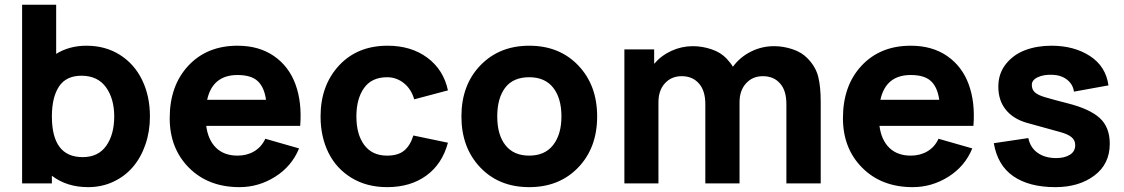

<svg xmlns="http://www.w3.org/2000/svg" viewBox="-20 -770 4720 806"><path d="M342.8 -578.1Q422.4 -578.1 483.2 -539.8Q543.9 -501.5 576.7 -434.1Q609.4 -366.7 609.4 -281.2Q609.4 -218.3 590.6 -163.6Q571.8 -108.9 538.1 -69.3Q504.4 -29.8 455.8 -7.1Q407.2 15.6 350.1 15.6Q260.3 15.6 197.8 -32.2V0H72.8V-750H215.8V-543.9Q271.5 -578.1 342.8 -578.1ZM327.1 -110.4Q392.6 -110.4 426 -158Q459.5 -205.6 459.5 -281.2Q459.5 -356 424.6 -404.1Q389.6 -452.1 321.8 -452.1Q257.8 -452.1 227.8 -407Q197.8 -361.8 197.8 -281.2Q197.8 -110.4 327.1 -110.4Z M845.7 -241.7Q853.5 -182.1 887.2 -149.4Q920.9 -116.7 977.1 -116.7Q1016.6 -116.7 1047.1 -134.8Q1077.6 -152.8 1093.8 -187.5L1235.4 -147Q1205.1 -72.3 1135.5 -28.3Q1065.9 15.6 985.4 15.6Q854.5 15.6 773.4 -65.7Q692.4 -147 692.4 -273.9Q692.4 -410.6 770.8 -494.4Q849.1 -578.1 977.1 -578.1Q1067.4 -578.1 1130.1 -534.7Q1192.9 -491.2 1220.5 -415.8Q1248 -340.3 1240.2 -241.7ZM977.1 -455.1Q872.6 -455.1 849.6 -351.1H1096.7Q1089.4 -403.8 1062 -429.4Q1034.7 -455.1 977.1 -455.1Z M1860.4 -390.6 1718.8 -353Q1706.5 -396 1675.5 -420.9Q1644.5 -445.8 1605 -445.8Q1540.5 -445.8 1508.3 -400.6Q1476.1 -355.5 1476.1 -281.2Q1476.1 -205.6 1509.3 -161.1Q1542.5 -116.7 1605 -116.7Q1650.9 -116.7 1676.5 -137.7Q1702.1 -158.7 1715.3 -201.2L1860.4 -170.9Q1836.4 -81.5 1769.8 -33Q1703.1 15.6 1605 15.6Q1519.5 15.6 1455.6 -23.4Q1391.6 -62.5 1358.6 -129.4Q1325.7 -196.3 1325.7 -281.2Q1325.7 -411.1 1402.8 -494.6Q1480 -578.1 1606.9 -578.1Q1706.1 -578.1 1773.9 -527.8Q1841.8 -477.5 1860.4 -390.6Z M2201.7 15.6Q2074.7 15.6 1995.8 -67.4Q1917 -150.4 1917 -281.2Q1917 -413.1 1996.6 -495.6Q2076.2 -578.1 2201.7 -578.1Q2328.6 -578.1 2407.7 -495.1Q2486.8 -412.1 2486.8 -281.2Q2486.8 -149.9 2407.5 -67.1Q2328.1 15.6 2201.7 15.6ZM2336.9 -281.2Q2336.9 -357.9 2302.2 -401.9Q2267.6 -445.8 2201.7 -445.8Q2134.3 -445.8 2100.8 -401.9Q2067.4 -357.9 2067.4 -281.2Q2067.4 -204.1 2101.8 -160.4Q2136.2 -116.7 2201.7 -116.7Q2267.6 -116.7 2302.2 -161.4Q2336.9 -206.1 2336.9 -281.2Z M3371.1 -523.9Q3404.8 -488.8 3415 -447.3Q3425.3 -405.8 3425.3 -342.8V0H3281.2V-332.5Q3281.2 -390.6 3254.4 -419.9Q3228 -450.2 3182.6 -450.2Q3138.2 -450.2 3110.8 -418.9Q3084.5 -389.2 3084.5 -340.8V0H2940.9V-332.5Q2940.9 -390.1 2913.6 -419.9Q2887.2 -450.2 2841.8 -450.2Q2797.4 -450.2 2770 -418.9Q2744.1 -389.6 2744.1 -340.8V0H2601.1V-562.5H2726.1V-502Q2755.9 -537.1 2798.8 -556.6Q2841.8 -576.2 2888.7 -576.2Q2927.7 -576.2 2966.6 -563.2Q3005.4 -550.3 3030.3 -523.9Q3048.8 -503.9 3056.6 -489.7Q3086.4 -530.3 3132.1 -553.2Q3177.7 -576.2 3229.5 -576.2Q3268.6 -576.2 3307.4 -563.2Q3346.2 -550.3 3371.1 -523.9Z M3671.9 -241.7Q3679.7 -182.1 3713.4 -149.4Q3747.1 -116.7 3803.2 -116.7Q3842.8 -116.7 3873.3 -134.8Q3903.8 -152.8 3919.9 -187.5L4061.5 -147Q4031.2 -72.3 3961.7 -28.3Q3892.1 15.6 3811.5 15.6Q3680.7 15.6 3599.6 -65.7Q3518.6 -147 3518.6 -273.9Q3518.6 -410.6 3596.9 -494.4Q3675.3 -578.1 3803.2 -578.1Q3893.6 -578.1 3956.3 -534.7Q4019 -491.2 4046.6 -415.8Q4074.2 -340.3 4066.4 -241.7ZM3803.2 -455.1Q3698.7 -455.1 3675.8 -351.1H3922.9Q3915.5 -403.8 3888.2 -429.4Q3860.8 -455.1 3803.2 -455.1Z M4633.3 -411.6 4488.3 -385.3Q4484.4 -415.5 4460 -435.1Q4435.5 -454.6 4397.9 -456.1Q4361.3 -457.5 4336.4 -445.8Q4311.5 -434.1 4311.5 -413.6Q4311.5 -393.6 4324.7 -382.1Q4337.9 -370.6 4365.7 -362.3Q4407.2 -350.1 4461.4 -336.4Q4554.2 -313 4596.4 -274.7Q4638.7 -236.3 4638.7 -166.5Q4638.7 -81.5 4574 -33Q4509.3 15.6 4410.2 15.6Q4300.8 15.6 4234.4 -29.8Q4168 -75.2 4151.9 -168.9L4296.9 -190.4Q4305.2 -149.9 4336.2 -128.2Q4367.2 -106.4 4413.6 -106.4Q4449.2 -106.4 4471.4 -120.4Q4493.7 -134.3 4493.7 -160.6Q4493.7 -181.6 4478 -194.3Q4462.4 -207 4430.2 -215.8Q4306.6 -250 4290.5 -254.4Q4233.9 -270.5 4202.4 -309.3Q4170.9 -348.1 4170.9 -406.2Q4170.9 -461.4 4202.6 -501.2Q4234.4 -541 4283.9 -559.6Q4333.5 -578.1 4393.6 -578.1Q4488.8 -578.1 4555.4 -534.9Q4622.1 -491.7 4633.3 -411.6Z"/></svg>

Font: Manrope3 ExtraBold
Style: Bold
Weight: 800
Width: 4
Designer: Mikhail Sharanda
Foundry: Mikhail Sharanda
Version: Version 3.000;PS 003.000;hotconv 1.0.88;makeotf.lib2.5.64775